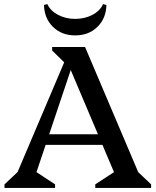

<svg xmlns="http://www.w3.org/2000/svg" viewBox="-20 -920 762 940"><path d="M2 0V-17.4L85.8 -96.2L38.6 -13L326.2 -690H396.4L684 -13L635.9 -96.9L719.8 -17.4V0H446.4V-17.4L569.5 -97.8L565.3 -13L303.7 -630.5H344.2L137.1 -13L126.4 -98.4L249.6 -17.4V0ZM172.4 -210.9V-262.7H526.3V-210.9ZM306.5 -602.9 235.3 -672.6V-690H345ZM348.1 -746.7Q282 -746.7 239.4 -788.4Q196.9 -830 195.3 -895.8L211.9 -899.9Q226.9 -866.8 264.3 -847.2Q301.7 -827.5 348.1 -827.5Q395.1 -827.5 432.4 -847.2Q469.8 -866.8 484.4 -899.9L501 -895.8Q499.4 -830 456.9 -788.4Q414.5 -746.7 348.1 -746.7Z"/></svg>

Font: Platypi Light
Style: Regular
Weight: 300
Designer: David Sargent
Foundry: Bolt Cutter Type
Version: Version 1.200